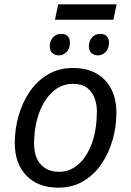

<svg xmlns="http://www.w3.org/2000/svg" viewBox="-20 -856 603 884"><path d="M233 -765 248 -836H517L502 -765ZM252 -601Q233 -601 221 -612Q209 -623 209 -643Q209 -666 223 -683Q237 -700 262 -700Q283 -700 292.5 -689Q302 -678 302 -660Q302 -632 286.5 -616.5Q271 -601 252 -601ZM431 -601Q413 -601 401 -612Q389 -623 389 -643Q389 -666 403 -683Q417 -700 442 -700Q462 -700 472 -689Q482 -678 482 -660Q482 -632 466 -616.5Q450 -601 431 -601ZM248 8Q155 8 101.5 -47.5Q48 -103 48 -198Q48 -260 65 -321Q82 -382 115.5 -432Q149 -482 199.5 -512.5Q250 -543 316 -543Q410 -543 463 -487.5Q516 -432 516 -336Q516 -275 499 -214Q482 -153 448.5 -103Q415 -53 365 -22.5Q315 8 248 8ZM253 -65Q301 -65 340 -98.5Q379 -132 402.5 -195Q426 -258 426 -346Q426 -376 415.5 -404.5Q405 -433 381 -451.5Q357 -470 317 -470Q262 -470 221.5 -432.5Q181 -395 159 -332.5Q137 -270 137 -195Q137 -133 167.5 -99Q198 -65 253 -65Z"/></svg>

Font: Noto Sans
Style: Italic
Weight: 400
Italic angle: -12°
Designer: Monotype Design Team
Foundry: Monotype Imaging Inc.
Version: Version 2.013; ttfautohint (v1.8.4.7-5d5b)